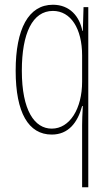

<svg xmlns="http://www.w3.org/2000/svg" viewBox="-20 -557 462 809"><path d="M326 -30V232H352V-527H332L329 -427H327C315 -488 274 -537 203 -537C100 -537 46 -435 46 -259C46 -82 100 10 198 10C268 10 307 -40 326 -110H329C327 -81 326 -45 326 -30ZM198 -15C126 -15 72 -91 72 -259C72 -417 117 -511 203 -511C278 -511 326 -437 326 -323V-213C326 -99 274 -15 198 -15Z"/></svg>

Font: Noto Sans Sinhala ExtraCondensed Thin
Style: Regular
Weight: 100
Width: 2
Designer: Jelle Bosma - Monotype Design Team
Foundry: Monotype Imaging Inc.
Version: Version 2.006